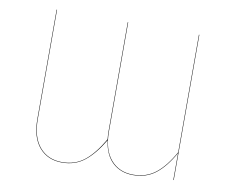

<svg xmlns="http://www.w3.org/2000/svg" viewBox="-76 -778 1070 885"><g transform="rotate(10 459.0 -335.0)"><path d="M788 -680V0H786V-126Q748 -58 704 -24Q660 10 599 10Q541 10 503 -25Q465 -60 456 -128Q415 -59 371 -24.5Q327 10 266 10Q199 10 159.5 -36Q120 -82 120 -169V-680H122V-169Q122 -83 161 -37.5Q200 8 266 8Q327 8 370.5 -26.5Q414 -61 455 -132Q453 -154 453 -169V-680H455V-169Q455 -83 494 -37.5Q533 8 599 8Q660 8 704 -26.5Q748 -61 786 -130V-680Z"/></g></svg>

Font: FiraGO Two
Style: Regular
Weight: 100
Designer: bBox Type
Foundry: bBox Type GmbH
Version: Version 1.001